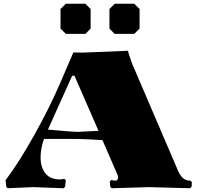

<svg xmlns="http://www.w3.org/2000/svg" viewBox="-20 -1000 1050 1021"><path d="M562 -952.1 589.8 -980H693.8L722.2 -952.1V-848.1L693.8 -819.8H589.8L562 -848.1ZM301.8 -952.1 330.1 -980H434.1L461.9 -952.1V-848.1L434.1 -819.8H330.1L301.8 -848.1ZM524.9 -254.9Q417 -261.2 393.1 -261.2H213.9Q195.8 -210.4 195.8 -163.1Q195.8 -109.9 221.4 -77.9Q247.1 -45.9 298.8 -45.9Q302.2 -45.9 306.2 -46.4Q310.1 -46.9 314.7 -47.6Q319.3 -48.3 321.8 -48.8L330.1 -42L326.2 -6.8L317.9 1L155.8 -4.9L21 1L13.2 -6.8L9.8 -42Q78.6 -132.3 161.1 -279.8Q243.7 -427.2 300.8 -560.1L370.1 -721.2L419.9 -720.2L661.1 -730Q661.1 -720.2 683.1 -660.2L926.8 -91.8Q938.5 -65.4 953.9 -52.2Q969.2 -39.1 994.1 -39.1L1000 -30.8L999 -6.8L990.2 1L772.9 -4.9L574.2 1L565.9 -6.8L564 -36.1L571.8 -43Q587.4 -39.1 594.2 -39.1Q600.1 -39.1 604 -44.2Q607.9 -49.3 607.9 -56.2Q607.9 -62 606 -67.9ZM503.9 -304.2 376 -597.2H363.8L234.9 -311Q363.3 -298.8 393.1 -298.8Q404.8 -298.8 503.9 -304.2Z"/></svg>

Font: Yokawerad
Style: Regular
Weight: 500
Designer: gluk
Foundry: gluk
Version: Version 0.79